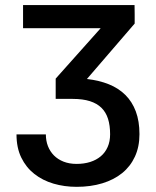

<svg xmlns="http://www.w3.org/2000/svg" viewBox="-20 -731 620 762"><path d="M284 10.5Q235.5 10.5 192.2 -2.2Q149 -15 116.2 -40.8Q83.5 -66.5 64.5 -105.5Q45.5 -144.5 45.5 -197.5H162Q162 -172.5 170.2 -151.2Q178.5 -130 194 -114.2Q209.5 -98.5 232.2 -89.5Q255 -80.5 284 -80.5Q313.5 -80.5 338 -88.2Q362.5 -96 380 -110.8Q397.5 -125.5 407.2 -147.5Q417 -169.5 417 -198Q417 -233 408.8 -259.2Q400.5 -285.5 382.8 -303Q365 -320.5 336.8 -329.5Q308.5 -338.5 268.5 -338.5H201V-419L379.5 -619H71.5V-711H514Q514 -692.5 514.5 -674.5V-669Q514.5 -668 514.5 -667.5V-664.5Q514.5 -663.5 514.5 -663V-659.5Q514.5 -659 514.5 -658.5V-657.5Q514.5 -657 514.5 -656.5V-637.5L325 -417.5Q373.5 -412 412 -396.5Q450.5 -381 477.5 -354.2Q504.5 -327.5 519 -288.8Q533.5 -250 533.5 -198.5Q533.5 -148.5 515.5 -109.5Q497.5 -70.5 464.8 -44Q432 -17.5 386 -3.5Q340 10.5 284 10.5Z"/></svg>

Font: Roberto Sans Medium
Style: Regular
Weight: 500
Designer: Google (font) & Cristiano Sobral (main changes)
Version: Version 1.000;October 12, 2021;FontCreator 14.0.0.2814 64-bi